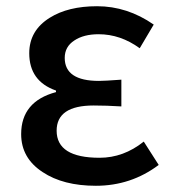

<svg xmlns="http://www.w3.org/2000/svg" viewBox="-20 -584 552 617"><path d="M117 -31Q48 -76 48 -153Q48 -258 160 -288V-293Q74 -323 74 -413Q74 -486 140 -527Q199 -564 292 -564Q389 -564 474 -505L429 -429Q367 -474 297 -474Q249 -474 219 -454Q188 -434 188 -398Q188 -324 298 -324Q316 -324 370 -328V-242Q322 -245 281 -245Q162 -245 162 -164Q162 -77 300 -77Q377 -77 442 -129L490 -54Q401 13 288 13Q183 13 117 -31Z"/></svg>

Font: Noto Sans S Chinese Medium
Style: Regular
Weight: 500
Designer: Ryoko NISHIZUKA  (kana & ideographs); Paul D. Hunt (Latin, Greek & Cyrillic); Wenlong ZHANG  (bopomofo); Sandoll Communi
Foundry: Adobe Systems Incorporated
Version: Version 1.000;PS 1;hotconv 1.0.78;makeotf.lib2.5.61930